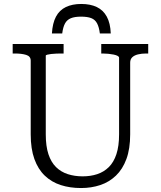

<svg xmlns="http://www.w3.org/2000/svg" viewBox="-20 -932 812 969"><path d="M390 -912Q345 -912 312.5 -896.5Q280 -881 262.5 -848Q245 -815 242 -763H294Q298 -795 308 -813.5Q318 -832 337.5 -840Q357 -848 389 -848Q421 -848 440.5 -840.5Q460 -833 470 -814Q480 -795 484 -763H539Q537 -815 519 -848Q501 -881 468.5 -896.5Q436 -912 390 -912ZM211 -254Q211 -194 224.5 -153.5Q238 -113 263 -88.5Q288 -64 322.5 -53Q357 -42 397 -42Q437 -42 470.5 -53Q504 -64 529 -88.5Q554 -113 567.5 -154Q581 -195 581 -254V-641Q581 -646 573.5 -650Q566 -654 554 -656.5Q542 -659 527.5 -660.5Q513 -662 499 -662H491V-710H728V-662H717Q695 -662 676.5 -657.5Q658 -653 647.5 -643Q637 -633 637 -616V-254Q637 -181 618 -129.5Q599 -78 565 -45.5Q531 -13 486 2Q441 17 389 17Q333 17 286.5 2Q240 -13 206 -45.5Q172 -78 153.5 -129.5Q135 -181 135 -254V-626Q135 -648 112 -655Q89 -662 55 -662H44V-710H301V-662H293Q280 -662 265 -661.5Q250 -661 238 -659.5Q226 -658 218.5 -656Q211 -654 211 -651Z"/></svg>

Font: Roboto Serif SemiCondensed Light
Style: Regular
Weight: 300
Width: 4
Designer: Greg Gazdowicz
Foundry: Commercial Type
Version: Version 1.007